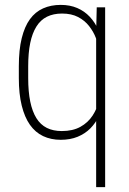

<svg xmlns="http://www.w3.org/2000/svg" viewBox="-20 -558 526 781"><path d="M371.1 203.1V-426.8L373.5 -528.3H407.7V203.1ZM56.6 -240.2V-288.1Q56.6 -355.5 68.4 -402.8Q80.1 -450.2 101.8 -480Q123.5 -509.8 155.3 -523.9Q187 -538.1 227.1 -538.1Q264.6 -538.1 294.2 -525.4Q323.7 -512.7 345.2 -489.7Q366.7 -466.8 380.4 -435.5Q394 -404.3 400.9 -367.2V-147.5Q396 -115.2 382.6 -86.4Q369.1 -57.6 347.7 -35.9Q326.2 -14.2 295.9 -1.7Q265.6 10.7 227.1 10.7Q187 10.7 155.3 -4.4Q123.5 -19.5 101.8 -50.3Q80.1 -81.1 68.4 -128.4Q56.6 -175.8 56.6 -240.2ZM94.7 -288.1V-240.2Q94.7 -185.5 103 -145Q111.3 -104.5 127.9 -77.6Q144.5 -50.8 170.4 -37.8Q196.3 -24.9 231.4 -24.9Q275.9 -24.9 306.9 -42Q337.9 -59.1 356.7 -87.9Q375.5 -116.7 383.3 -150.9V-358.9Q378.9 -380.4 369.4 -405Q359.9 -429.7 342.3 -452.1Q324.7 -474.6 297.6 -488.8Q270.5 -502.9 232.4 -502.9Q197.3 -502.9 171.1 -490Q145 -477.1 128.2 -450.2Q111.3 -423.3 103 -383.3Q94.7 -343.3 94.7 -288.1Z"/></svg>

Font: Roboto Condensed ExtraLight
Style: Regular
Weight: 250
Designer: Christian Robertson
Foundry: Google
Version: Version 3.008; 2023